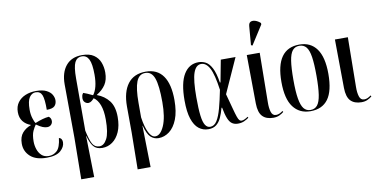

<svg xmlns="http://www.w3.org/2000/svg" viewBox="-91 -1075 3124 1579"><g transform="rotate(-10 1471.0 -285.0)"><path d="M224 10Q134 10 87.5 -32.5Q41 -75 41 -139Q41 -197 70 -229.5Q99 -262 140 -276V-279Q101 -293 77.5 -323Q54 -353 54 -400Q54 -448 78 -480.5Q102 -513 142 -529.5Q182 -546 231 -546Q286 -546 318 -529.5Q350 -513 363 -489.5Q376 -466 376 -444Q376 -414 358.5 -396Q341 -378 292 -378Q293 -466 279 -501Q265 -536 226 -536Q195 -536 174 -506Q153 -476 153 -402Q153 -363 163.5 -330Q174 -297 182 -287Q216 -301 244.5 -309Q273 -317 298 -319Q304 -315 310.5 -306Q317 -297 317 -281Q317 -263 304.5 -250Q292 -237 271 -237Q254 -237 233.5 -245Q213 -253 182 -275Q169 -258 154.5 -227Q140 -196 140 -140Q140 -107 150.5 -75Q161 -43 183.5 -22Q206 -1 244 -1Q283 -1 312 -28Q341 -55 350 -133Q364 -129 370.5 -118.5Q377 -108 377 -93Q377 -54 340.5 -22Q304 10 224 10Z M472 234 476 -115 473 -559Q473 -657 520 -714Q567 -771 655 -771Q717 -771 753 -746Q789 -721 804 -681.5Q819 -642 819 -598Q819 -536 793 -496.5Q767 -457 719 -428V-426Q781 -403 818.5 -354.5Q856 -306 856 -219Q856 -146 833.5 -95Q811 -44 773 -17Q735 10 689 10Q639 10 614.5 -20.5Q590 -51 575 -109H573L580 234ZM668 -7Q705 -7 730.5 -55.5Q756 -104 756 -216Q756 -289 738 -336.5Q720 -384 688 -405Q680 -395 667.5 -385Q655 -375 640 -374Q624 -374 610.5 -386Q597 -398 597 -422Q597 -430 599.5 -441.5Q602 -453 611 -463Q622 -460 642.5 -451Q663 -442 688 -430Q729 -484 729 -594Q729 -684 710 -722.5Q691 -761 652 -761Q611 -761 592.5 -724Q574 -687 574 -590V-154Q591 -74 610 -40.5Q629 -7 668 -7Z M943 234 947 -72 946 -290Q946 -412 997 -479Q1048 -546 1147 -546Q1243 -546 1291.5 -477Q1340 -408 1340 -275Q1340 -178 1315 -115Q1290 -52 1248.5 -20.5Q1207 11 1158 11Q1120 11 1092.5 -14.5Q1065 -40 1046 -112H1044L1051 234ZM1134 -8Q1177 -8 1208 -78.5Q1239 -149 1239 -276Q1239 -414 1217 -475Q1195 -536 1142 -536Q1089 -536 1067 -479Q1045 -422 1045 -304V-182Q1057 -99 1080 -53.5Q1103 -8 1134 -8Z M1574 10Q1529 10 1494.5 -17Q1460 -44 1440.5 -102.5Q1421 -161 1421 -257Q1421 -403 1465 -475Q1509 -547 1588 -547Q1619 -547 1647 -532.5Q1675 -518 1697.5 -476Q1720 -434 1733 -352H1738L1773 -536H1896L1766 -248Q1787 -171 1799.5 -124Q1812 -77 1820.5 -52.5Q1829 -28 1837 -20Q1845 -12 1855 -12Q1867 -12 1882.5 -19.5Q1898 -27 1908 -35L1913 -26Q1897 -14 1874.5 -3.5Q1852 7 1821 7Q1793 7 1773 -6.5Q1753 -20 1739.5 -53Q1726 -86 1715 -145H1710Q1698 -100 1682 -65Q1666 -30 1640.5 -10Q1615 10 1574 10ZM1592 -7Q1626 -7 1648.5 -42.5Q1671 -78 1688.5 -142.5Q1706 -207 1723 -293Q1705 -423 1677 -476Q1649 -529 1607 -529Q1563 -529 1542 -468.5Q1521 -408 1521 -266Q1521 -169 1528 -112.5Q1535 -56 1551 -31.5Q1567 -7 1592 -7Z M2117 10Q2058 10 2026.5 -22.5Q1995 -55 1994 -131L1990 -536H2098L2093 -124Q2092 -74 2102.5 -41.5Q2113 -9 2142 -9Q2158 -9 2172 -15.5Q2186 -22 2199 -32L2204 -23Q2187 -9 2166 0.5Q2145 10 2117 10ZM2050 -605 2038 -610 2051 -766Q2053 -793 2069 -800.5Q2085 -808 2107.5 -801Q2130 -794 2151 -775V-763Z M2427 10Q2335 10 2283.5 -58.5Q2232 -127 2232 -268Q2232 -546 2430 -546Q2524 -546 2574 -476.5Q2624 -407 2624 -268Q2624 -125 2574.5 -57.5Q2525 10 2427 10ZM2429 0Q2465 0 2486 -26Q2507 -52 2516 -111Q2525 -170 2525 -268Q2525 -368 2516 -426.5Q2507 -485 2485.5 -510.5Q2464 -536 2428 -536Q2392 -536 2371 -510.5Q2350 -485 2341 -426.5Q2332 -368 2332 -268Q2332 -169 2342 -110.5Q2352 -52 2373 -26Q2394 0 2429 0Z M2853 10Q2794 10 2762.5 -22.5Q2731 -55 2730 -131L2726 -536H2834L2829 -124Q2828 -74 2838.5 -41.5Q2849 -9 2878 -9Q2894 -9 2908 -15.5Q2922 -22 2935 -32L2940 -23Q2923 -9 2902 0.5Q2881 10 2853 10Z"/></g></svg>

Font: Noto Serif Display ExtraCondensed Medium
Style: Regular
Weight: 500
Width: 2
Designer: Monotype Design Team
Foundry: Monotype Imaging Inc.
Version: Version 2.009